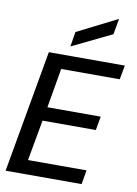

<svg xmlns="http://www.w3.org/2000/svg" viewBox="-102 -1017 770 1082"><g transform="rotate(10 283.5 -476.0)"><path d="M8 0 132 -700H567L552 -619H217L178 -393H483L469 -314H164L122 -81H457L443 0ZM246 -753 260 -838 486 -952H489L473 -863Z"/></g></svg>

Font: DM Sans 36pt Medium
Style: Italic
Weight: 500
Italic angle: -10°
Designer: Colophon Foundry, Jonny Pinhorn
Foundry: Colophon Foundry
Version: Version 4.004;gftools[0.9.30]